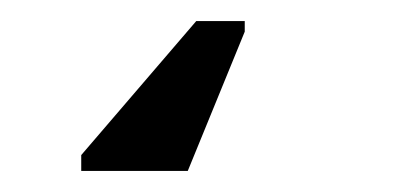

<svg xmlns="http://www.w3.org/2000/svg" viewBox="-20 46 373 182"><path d="M212 66V76L158 208H57V193L166 66Z"/></svg>

Font: Libra Sans
Style: Regular
Weight: 400
Foundry: Context Ltd
Version: Version 1.000; ttfautohint (v1.3)